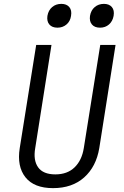

<svg xmlns="http://www.w3.org/2000/svg" viewBox="-20 -962 640 992"><path d="M254 10Q156 10 111.5 -46Q67 -102 82 -197L167 -730H246L162 -197Q151 -134 177 -97.5Q203 -61 266 -61Q328 -61 365.5 -97.5Q403 -134 413 -197L498 -730H577L493 -197Q477 -101 415 -45.5Q353 10 254 10ZM497 -819Q469 -819 455 -835.5Q441 -852 445 -880Q450 -909 469.5 -925.5Q489 -942 517 -942Q544 -942 558 -925.5Q572 -909 567 -880Q562 -852 543 -835.5Q524 -819 497 -819ZM277 -819Q249 -819 235 -835.5Q221 -852 225 -880Q230 -909 249.5 -925.5Q269 -942 297 -942Q324 -942 338 -925.5Q352 -909 347 -880Q343 -852 323.5 -835.5Q304 -819 277 -819Z"/></svg>

Font: JetBrains Mono NL Light
Style: Italic
Weight: 300
Italic angle: -9°
Designer: Philipp Nurullin, Konstantin Bulenkov
Foundry: JetBrains
Version: Version 2.304; ttfautohint (v1.8.4.7-5d5b)